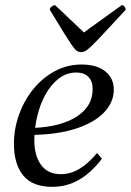

<svg xmlns="http://www.w3.org/2000/svg" viewBox="-20 -712 507 744"><path d="M182 12Q106 12 70 -32Q34 -76 34 -155Q34 -212 53.5 -267Q73 -322 108.5 -366Q144 -410 192 -436Q240 -462 296 -462Q355 -462 388 -435.5Q421 -409 421 -365Q421 -315 382 -275Q343 -235 269 -212Q195 -189 89 -189L91 -216Q139 -216 183 -224.5Q227 -233 262.5 -251.5Q298 -270 318.5 -299Q339 -328 339 -368Q339 -398 322 -414.5Q305 -431 276 -431Q238 -431 207.5 -407.5Q177 -384 156 -345.5Q135 -307 124 -260.5Q113 -214 113 -169Q113 -108 139.5 -72.5Q166 -37 215 -37Q253 -37 287.5 -57.5Q322 -78 356 -119L375 -97Q334 -43 286.5 -15.5Q239 12 182 12ZM294 -510Q286 -510 279 -514Q272 -518 261 -533.5Q250 -549 229 -582.5Q208 -616 173 -674Q173 -681 180 -686.5Q187 -692 193 -692Q224 -664 248 -640.5Q272 -617 287.5 -603Q303 -589 305 -586Q314 -593 333 -606.5Q352 -620 374 -636Q396 -652 417 -667Q438 -682 452 -692Q458 -692 462.5 -686.5Q467 -681 467 -674Q413 -616 382 -582.5Q351 -549 334.5 -533.5Q318 -518 310 -514Q302 -510 294 -510Z"/></svg>

Font: Petrona
Style: Italic
Weight: 400
Italic angle: -9°
Designer: Ringo R. Seeber
Foundry: Ringo R. Seeber
Version: Version 2.001; ttfautohint (v1.8.3)